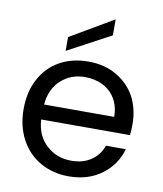

<svg xmlns="http://www.w3.org/2000/svg" viewBox="-87 -853 794 933"><g transform="rotate(10 310.0 -386.5)"><path d="M577 -295C577 -295 577 -295 577 -295C577 -345 566 -390 545 -430C523 -469 492 -500 452 -523C412 -546 366 -557 314 -557C314 -557 314 -557 314 -557C261 -557 214 -546 173 -523C132 -500 100 -467 77 -424C54 -381 43 -332 43 -275C43 -275 43 -275 43 -275C43 -218 55 -169 78 -126C101 -83 134 -49 175 -26C216 -3 262 9 314 9C314 9 314 9 314 9C379 9 434 -8 478 -41C522 -74 551 -116 566 -169C566 -169 468 -169 468 -169C468 -169 468 -169 468 -169C457 -138 439 -114 413 -96C386 -77 353 -68 314 -68C314 -68 314 -68 314 -68C266 -68 225 -83 192 -114C158 -144 139 -186 136 -240C136 -240 574 -240 574 -240C574 -240 574 -240 574 -240C576 -259 577 -278 577 -295ZM483 -314C483 -314 137 -314 137 -314C137 -314 137 -314 137 -314C142 -366 160 -407 193 -436C225 -465 264 -480 310 -480C310 -480 310 -480 310 -480C342 -480 371 -474 398 -461C424 -448 445 -429 460 -404C475 -379 483 -349 483 -314ZM408 -782C408 -782 195 -657 195 -657C195 -657 195 -589 195 -589C195 -589 408 -703 408 -703C408 -703 408 -782 408 -782Z"/></g></svg>

Font: Girnar Poppins
Style: Regular
Weight: 500
Designer: Ninad Kale (Devanagari), Jonny Pinhorn (Latin)
Foundry: Indian Type Foundry
Version: ""